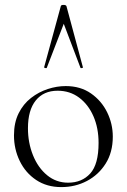

<svg xmlns="http://www.w3.org/2000/svg" viewBox="-20 -750 517 783"><path d="M230 13Q171 13 127.5 -16Q84 -45 60.5 -93.5Q37 -142 37 -198Q37 -250 56 -288Q75 -326 106.5 -350.5Q138 -375 175 -387Q212 -399 248 -399Q308 -399 351 -369Q394 -339 417 -292Q440 -245 440 -193Q440 -129 411 -83Q382 -37 334.5 -12Q287 13 230 13ZM258 -5Q314 -5 348 -42.5Q382 -80 382 -167Q382 -228 361 -276Q340 -324 302.5 -352Q265 -380 215 -380Q158 -380 126 -340.5Q94 -301 94 -227Q94 -168 114.5 -117Q135 -66 172 -35.5Q209 -5 258 -5ZM318 -476Q320 -474 314.5 -472.5Q309 -471 308 -474L240 -653L171 -474Q170 -471 164.5 -472.5Q159 -474 160 -476L228 -725Q229 -730 239 -730Q249 -730 251 -725Z"/></svg>

Font: Cormorant Garamond Light
Style: Regular
Weight: 300
Designer: Christian Thalmann (Catharsis Fonts)
Foundry: Catharsis Fonts
Version: Version 4.001